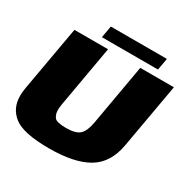

<svg xmlns="http://www.w3.org/2000/svg" viewBox="-183 -962 1113 1130"><g transform="rotate(30 373.5 -397.5)"><path d="M294.5 4Q122 4 57.8 -44.8Q-6.5 -93.5 -6.5 -179.5Q-6.5 -206 -1 -236.5L76.5 -675H305L232 -259.5Q228 -236.5 228 -218.5Q228 -190 242.2 -170Q256.5 -150 322 -150Q387.5 -150 413.8 -174.5Q440 -199 451 -259.5L524 -675H752.5L675 -236.5Q652.5 -106.5 559.8 -51.2Q467 4 294.5 4ZM252.5 -799H633.5L619 -718.5H238Z"/></g></svg>

Font: Rudi
Style: Regular
Weight: 400
Italic angle: -10°
Designer: Tyler Finck
Foundry: Etcetera Type Company
Version: Version 1.111; ttfautohint (v1.8.4)